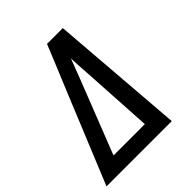

<svg xmlns="http://www.w3.org/2000/svg" viewBox="-209 -861 988 988"><g transform="rotate(-45 285.0 -367.5)"><path d="M-6 0H469L411 -735H296L253 -630L195 -490ZM132 -87 290 -490Q300 -516 310 -542.5Q320 -569 330 -595Q331 -569 332.5 -542.5Q334 -516 336 -490L360 -87Z"/></g></svg>

Font: Iosevka Sparkle Medium
Style: Italic
Weight: 500
Italic angle: -9°
Designer: Belleve Invis
Foundry: Belleve Invis
Version: Version 4.5.0; ttfautohint (v1.8.3)